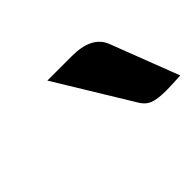

<svg xmlns="http://www.w3.org/2000/svg" viewBox="-55 -877 478 478"><g transform="rotate(-45 184.5 -637.5)"><path d="M318 -524Q287 -524 272 -530Q257 -536 248 -551L126 -751H212Q281 -751 299 -708L369 -526Q329 -524 318 -524Z"/></g></svg>

Font: K2D
Style: Bold Italic
Weight: 700
Italic angle: -10°
Designer: Katatrad Aksorn Co.,Ltd.
Foundry: Cadson Demak Co.,Ltd.
Version: Version 1.000; ttfautohint (v1.6)